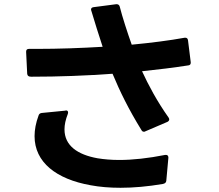

<svg xmlns="http://www.w3.org/2000/svg" viewBox="-20 -838 1040 911"><path d="M410 41C453 49 500 53 552 53C614 53 681 47 752 35C763 33 768 28 769 20L779 -90C779 -98 775 -103 768 -103H764C683 -87 610 -79 546 -79C508 -79 474 -82 443 -87C348 -104 286 -147 286 -224C286 -246 291 -270 302 -298C305 -307 302 -314 293 -314C292 -314 291 -314 290 -313L178 -302C170 -301 165 -297 163 -290C150 -255 144 -222 144 -192C144 -68 247 12 410 41ZM104 -593V-591L109 -488C110 -478 116 -474 128 -474C260 -474 390 -479 514 -488C549 -404 590 -320 651 -221C654 -215 658 -213 663 -213C665 -213 668 -213 670 -215L775 -260C780 -263 783 -267 783 -271C783 -274 782 -277 780 -280C724 -359 684 -435 654 -500C731 -508 804 -517 875 -528C881 -529 885 -533 885 -540V-543L872 -647C871 -655 866 -659 860 -659H856C785 -646 699 -635 605 -626C585 -682 560 -759 548 -807C546 -814 541 -818 534 -818H531L424 -804C416 -803 412 -799 412 -793C412 -791 412 -790 413 -788C428 -738 449 -670 467 -616C366 -610 260 -606 153 -606H117C108 -606 104 -601 104 -593Z"/></svg>

Font: LINE Seed JP App_OTF Bold
Style: Regular
Weight: 700
Designer: LINE & Fontrix & Fontworks
Version: Version 1.009